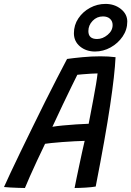

<svg xmlns="http://www.w3.org/2000/svg" viewBox="-58 -954 670 982"><path d="M69.5 7.5Q57 7.5 36.2 6.8Q15.5 6 -4.8 5Q-25 4 -37.5 2.5Q-26 -23.5 -4 -70.5Q18 -117.5 46.8 -177Q75.5 -236.5 107.8 -302.2Q140 -368 172.2 -432.8Q204.5 -497.5 233.8 -554.2Q263 -611 285 -652.5Q317 -657 363.5 -661.5Q410 -666 455 -666Q497 -666 533 -661.5Q529 -574 505.2 -414.8Q481.5 -255.5 431.5 0Q413 3.5 380.5 5.5Q348 7.5 323.5 7.5Q327 -10.5 333.5 -42.5Q340 -74.5 348 -111.2Q356 -148 363 -181Q370 -214 375 -233.5Q355 -233 324 -231.5Q293 -230 261 -227.5Q229 -225 204.5 -222.5Q180 -220 172.5 -218.5Q151.5 -175.5 131.5 -132.2Q111.5 -89 95.2 -52.5Q79 -16 69.5 7.5ZM210 -305.5Q229 -309 262.5 -312.2Q296 -315.5 332 -317.8Q368 -320 395.5 -321Q398.5 -336.5 405 -370.5Q411.5 -404.5 419.2 -445.2Q427 -486 433 -522.2Q439 -558.5 441 -578.5Q429.5 -578.5 408 -577.2Q386.5 -576 366.2 -574.2Q346 -572.5 337.5 -571.5Q329 -554.5 309.2 -514.2Q289.5 -474 263.5 -419.5Q237.5 -365 210 -305.5ZM428 -690.5Q382.5 -690.5 351.2 -716.5Q320 -742.5 320 -784Q320 -826 342.8 -860Q365.5 -894 402.5 -914Q439.5 -934 481.5 -934Q527.5 -934 560.2 -908Q593 -882 593 -843.5Q593 -802 569.2 -767.2Q545.5 -732.5 507.8 -711.5Q470 -690.5 428 -690.5ZM438.5 -754.5Q467 -754.5 492.5 -775.8Q518 -797 518 -826Q518 -845.5 504.8 -857.8Q491.5 -870 468.5 -870Q437.5 -870 415.8 -847.5Q394 -825 394 -795Q394 -754.5 438.5 -754.5Z"/></svg>

Font: Grandstander
Style: Italic
Weight: 400
Italic angle: -15°
Designer: Tyler Finck
Foundry: Etcetera Type Co
Version: Version 1.200; ttfautohint (v1.8.3)